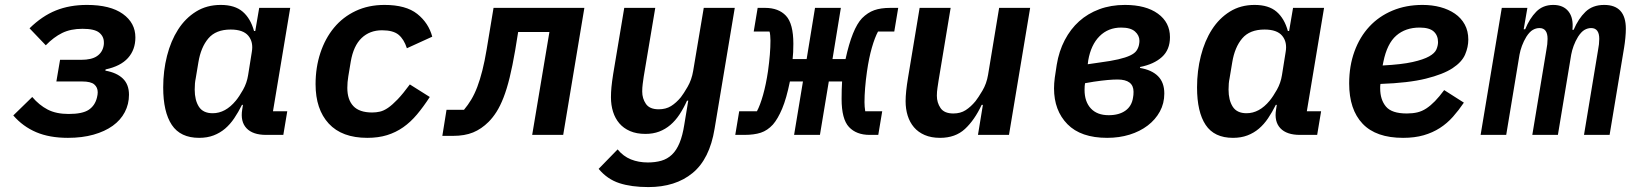

<svg xmlns="http://www.w3.org/2000/svg" viewBox="-20 -548 6640 780"><path d="M256 12Q181 12 127 -11Q73 -34 34 -79L111 -154Q139 -121 173.5 -103Q208 -85 259 -85Q315 -85 340.5 -102Q366 -119 374 -152Q377 -164 377 -173Q377 -193 363 -205Q349 -217 314 -217H209L224 -305H310Q352 -305 374 -320Q396 -335 401 -362Q402 -366 402 -369.5Q402 -373 402 -376Q402 -400 383 -415.5Q364 -431 315 -431Q267 -431 232.5 -414Q198 -397 166 -364L100 -433Q151 -483 207 -505.5Q263 -528 333 -528Q428 -528 479 -491.5Q530 -455 530 -396Q530 -346 500 -312.5Q470 -279 409 -266L408 -261Q454 -253 479 -229Q504 -205 504 -163Q504 -125 487 -92.5Q470 -60 438 -37Q406 -14 360 -1Q314 12 256 12Z M789 12Q713 12 678 -40.5Q643 -93 643 -193Q643 -260 658.5 -321Q674 -382 703.5 -428Q733 -474 776.5 -501Q820 -528 877 -528Q934 -528 966 -500.5Q998 -473 1012 -422H1017L1033 -516H1159L1089 -96H1147L1131 0H1061Q1007 0 981.5 -27Q956 -54 964 -103L967 -122H963Q948 -92 931.5 -67.5Q915 -43 894.5 -25.5Q874 -8 848 2Q822 12 789 12ZM844 -88Q896 -88 938 -139Q952 -156 967.5 -183.5Q983 -211 988 -243L1003 -337Q1010 -377 989 -402.5Q968 -428 917 -428Q857 -428 826.5 -392Q796 -356 786 -295L775 -229Q773 -220 772 -209Q771 -198 771 -184Q771 -141 788 -114.5Q805 -88 844 -88Z M1472 12Q1369 12 1315.5 -46Q1262 -104 1262 -206Q1262 -274 1281.5 -333Q1301 -392 1337 -435.5Q1373 -479 1425 -503.5Q1477 -528 1542 -528Q1629 -528 1675 -491.5Q1721 -455 1736 -399L1633 -352Q1621 -389 1599 -407Q1577 -425 1532 -425Q1482 -425 1449 -393.5Q1416 -362 1405 -298L1395 -238Q1393 -227 1392 -214.5Q1391 -202 1391 -191Q1391 -143 1415.5 -117Q1440 -91 1492 -91Q1508 -91 1523.5 -94.5Q1539 -98 1556.5 -110Q1574 -122 1595.5 -144.5Q1617 -167 1645 -205L1726 -154Q1700 -114 1674 -83Q1648 -52 1618 -31Q1588 -10 1552.5 1Q1517 12 1472 12Z M1794 -102H1865Q1881 -121 1894.5 -143.5Q1908 -166 1919 -195Q1930 -224 1939.5 -261.5Q1949 -299 1957 -347L1985 -516H2354L2268 0H2142L2212 -418H2085L2073 -344Q2062 -280 2050.5 -233Q2039 -186 2025.5 -151.5Q2012 -117 1997 -93.5Q1982 -70 1965 -53Q1936 -24 1902 -10Q1868 4 1820 4H1777Z M2614 212Q2545 212 2496 196Q2447 180 2412 138L2489 59Q2512 87 2543 99.5Q2574 112 2612 112Q2642 112 2666.5 105Q2691 98 2709.5 80.5Q2728 63 2740.5 33Q2753 3 2760 -42L2776 -139H2771Q2757 -108 2740.5 -83Q2724 -58 2703.5 -40.5Q2683 -23 2658 -13.5Q2633 -4 2602 -4Q2566 -4 2539.5 -15.5Q2513 -27 2496 -47Q2479 -67 2470.5 -94Q2462 -121 2462 -153Q2462 -173 2464 -194Q2466 -215 2471 -247L2516 -516H2642L2595 -236Q2593 -222 2591 -207Q2589 -192 2589 -176Q2589 -148 2604 -126Q2619 -104 2656 -104Q2685 -104 2706 -117Q2727 -130 2746 -153Q2757 -167 2773.5 -195.5Q2790 -224 2796 -260L2839 -516H2965L2883 -25Q2863 98 2793.5 155Q2724 212 2614 212Z M2983 -96H3055Q3068 -120 3080 -162.5Q3092 -205 3100 -259Q3105 -295 3107.5 -326Q3110 -357 3110 -383Q3110 -391 3109 -403.5Q3108 -416 3106 -420H3042L3058 -516H3088Q3143 -516 3173 -484Q3203 -452 3203 -370Q3203 -333 3200 -308H3257L3291 -516H3396L3362 -308H3415Q3442 -432 3482 -474Q3505 -497 3531.5 -506.5Q3558 -516 3597 -516H3629L3613 -420H3547Q3534 -396 3522 -354.5Q3510 -313 3502 -257Q3497 -222 3494.5 -190.5Q3492 -159 3492 -133Q3492 -115 3495 -96H3564L3548 0H3513Q3459 0 3429 -32Q3399 -64 3399 -146Q3399 -166 3399.5 -184.5Q3400 -203 3401 -217H3347L3311 0H3206L3242 -217H3189Q3175 -148 3157.5 -106.5Q3140 -65 3120 -42Q3098 -18 3071 -9Q3044 0 3004 0H2967Z M3973 -122H3968Q3939 -60 3900 -24Q3861 12 3799 12Q3763 12 3736.5 0.5Q3710 -11 3693 -31Q3676 -51 3667.5 -78Q3659 -105 3659 -137Q3659 -174 3669 -233L3716 -516H3842L3793 -221Q3791 -207 3788.5 -191Q3786 -175 3786 -159Q3786 -131 3801 -109Q3816 -87 3853 -87Q3882 -87 3903 -100.5Q3924 -114 3943 -137Q3954 -151 3971 -179.5Q3988 -208 3994 -244L4039 -516H4165L4079 0H3953Z M4478 12Q4371 12 4316.5 -43.5Q4262 -99 4262 -189Q4262 -209 4265 -232Q4268 -255 4273 -285Q4282 -340 4305.5 -385Q4329 -430 4364 -461.5Q4399 -493 4446 -510.5Q4493 -528 4550 -528Q4635 -528 4684 -492.5Q4733 -457 4733 -397Q4733 -346 4700.5 -316.5Q4668 -287 4612 -276L4611 -272Q4659 -264 4684.5 -238.5Q4710 -213 4710 -168Q4710 -128 4692 -95Q4674 -62 4642.5 -38Q4611 -14 4569 -1Q4527 12 4478 12ZM4484 -80Q4526 -80 4552 -98.5Q4578 -117 4583 -152Q4584 -157 4584.5 -162.5Q4585 -168 4585 -175Q4585 -225 4520 -225Q4503 -225 4480 -223Q4457 -221 4423 -216L4388 -210Q4387 -205 4386.5 -198Q4386 -191 4386 -183Q4386 -135 4411.5 -107.5Q4437 -80 4484 -80ZM4447 -294Q4493 -300 4523 -307Q4553 -314 4571 -322.5Q4589 -331 4596.5 -341.5Q4604 -352 4607 -365Q4609 -375 4609 -382Q4609 -404 4591 -420Q4573 -436 4535 -436Q4482 -436 4447 -401Q4412 -366 4401 -303L4399 -287Z M4989 12Q4913 12 4878 -40.5Q4843 -93 4843 -193Q4843 -260 4858.5 -321Q4874 -382 4903.5 -428Q4933 -474 4976.5 -501Q5020 -528 5077 -528Q5134 -528 5166 -500.5Q5198 -473 5212 -422H5217L5233 -516H5359L5289 -96H5347L5331 0H5261Q5207 0 5181.5 -27Q5156 -54 5164 -103L5167 -122H5163Q5148 -92 5131.5 -67.5Q5115 -43 5094.5 -25.5Q5074 -8 5048 2Q5022 12 4989 12ZM5044 -88Q5096 -88 5138 -139Q5152 -156 5167.5 -183.5Q5183 -211 5188 -243L5203 -337Q5210 -377 5189 -402.5Q5168 -428 5117 -428Q5057 -428 5026.5 -392Q4996 -356 4986 -295L4975 -229Q4973 -220 4972 -209Q4971 -198 4971 -184Q4971 -141 4988 -114.5Q5005 -88 5044 -88Z M5680 12Q5570 12 5515.5 -45.5Q5461 -103 5461 -209Q5461 -280 5482.5 -339Q5504 -398 5543 -440Q5582 -482 5637 -505Q5692 -528 5759 -528Q5798 -528 5831.5 -519Q5865 -510 5890.5 -492.5Q5916 -475 5930.5 -448.5Q5945 -422 5945 -387Q5945 -357 5932 -326.5Q5919 -296 5881 -271Q5843 -246 5772.5 -228.5Q5702 -211 5588 -207Q5587 -201 5587 -196.5Q5587 -192 5587 -189Q5587 -143 5610.5 -115Q5634 -87 5695 -87Q5719 -87 5738 -91.5Q5757 -96 5774.5 -107.5Q5792 -119 5809.5 -137Q5827 -155 5847 -182L5927 -131Q5906 -100 5882.5 -73.5Q5859 -47 5829.5 -28Q5800 -9 5763.5 1.5Q5727 12 5680 12ZM5747 -436Q5690 -436 5652.5 -403.5Q5615 -371 5600 -297L5597 -282Q5674 -286 5718.5 -296Q5763 -306 5786 -319Q5809 -332 5815.5 -347.5Q5822 -363 5822 -377Q5822 -404 5804.5 -420Q5787 -436 5747 -436Z M5995 0 6081 -516H6185L6170 -429H6176Q6194 -473 6221 -500.5Q6248 -528 6290 -528Q6331 -528 6352 -501.5Q6373 -475 6368 -427H6373Q6392 -472 6421 -500Q6450 -528 6497 -528Q6585 -528 6585 -431Q6585 -415 6583 -394Q6581 -373 6578 -355L6519 0H6415L6472 -344Q6477 -369 6477 -390Q6477 -434 6444 -434Q6430 -434 6417 -426.5Q6404 -419 6391 -399Q6380 -381 6373 -362Q6366 -343 6363 -326L6309 0H6205L6262 -344Q6267 -369 6267 -390Q6267 -434 6234 -434Q6220 -434 6207 -426.5Q6194 -419 6181 -399Q6170 -381 6163 -362Q6156 -343 6153 -326L6099 0Z"/></svg>

Font: IBM Plex Mono SemiBold
Style: Italic
Weight: 600
Italic angle: -9°
Monospace: yes
Designer: Mike Abbink, Paul van der Laan, Pieter van Rosmalen
Foundry: Bold Monday
Version: Version 2.3